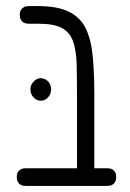

<svg xmlns="http://www.w3.org/2000/svg" viewBox="-20 -600 427 631"><path d="M262 11Q253 11 246.5 8.5Q240 6 236.5 0.5Q233 -5 233 -12V-283Q233 -342 232 -386.5Q231 -431 221 -461.5Q211 -492 185 -507Q159 -522 108 -522H75Q65 -522 58.5 -525.5Q52 -529 48.5 -535.5Q45 -542 45 -551Q45 -561 48.5 -567Q52 -573 58.5 -576.5Q65 -580 74 -580H105Q170 -580 207.5 -561Q245 -542 262.5 -505Q280 -468 285 -413Q290 -358 290 -286V-19Q290 -9 287 -2.5Q284 4 277.5 7.5Q271 11 262 11ZM65 11Q55 11 48.5 7.5Q42 4 38.5 -2.5Q35 -9 35 -18Q35 -28 38.5 -34Q42 -40 48.5 -43.5Q55 -47 64 -47H333Q343 -47 349 -43.5Q355 -40 358.5 -34Q362 -28 362 -18Q362 -9 358.5 -2.5Q355 4 348.5 7.5Q342 11 332 11ZM114 -269Q100 -269 90 -280Q80 -291 80 -307Q80 -321 90.5 -332Q101 -343 114 -343Q128 -343 138 -332.5Q148 -322 148 -307Q148 -291 138 -280Q128 -269 114 -269Z"/></svg>

Font: Fredoka Condensed Light
Style: Regular
Weight: 300
Width: 3
Designer: Ben Nathan
Foundry: Milena B. Brandão, Ben Nathan
Version: Version 2.001